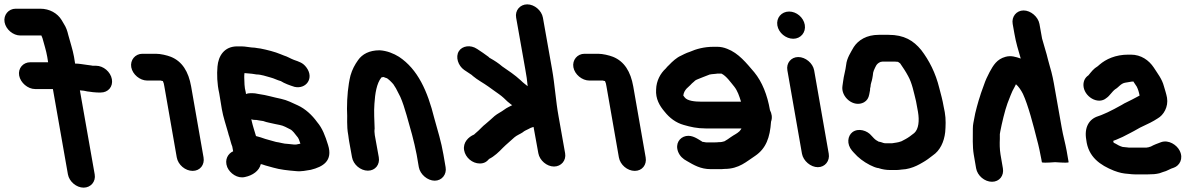

<svg xmlns="http://www.w3.org/2000/svg" viewBox="-89 -773 5506 882"><path d="M374 -348H367C360 -348 353 -348 346 -349C341 -349 335 -350 328 -351L312 -353C301 -356 292 -357 278 -358L346 28C352 61 328 89 295 89C262 89 229 61 223 28L154 -364H72C39 -364 5 -393 -1 -426C-7 -459 17 -487 50 -487H132L128 -512C123 -542 113 -571 106 -598L101 -610H4C-29 -610 -62 -638 -68 -671C-74 -704 -50 -733 -17 -733H96C139 -733 175 -712 194 -681C197 -676 200 -670 204 -664C215 -647 220 -632 225 -611C233 -580 245 -546 251 -512L256 -481C275 -481 293 -477 310 -475L325 -473C330 -472 334 -472 337 -471H352C386 -471 419 -443 425 -409C431 -375 408 -348 374 -348Z M723 -50 666 -376C664 -390 663 -391 659 -401H657C654 -402 651 -402 649 -403H587C554 -403 520 -431 514 -464C508 -497 532 -526 565 -526H627C649 -526 678 -519 696 -512C748 -491 777 -444 789 -376L846 -50C852 -16 830 12 796 12C762 12 729 -16 723 -50Z M1037 -437H1034C1033 -430 1033 -424 1033 -417C1034 -396 1033 -373 1040 -349L1041 -341C1048 -344 1056 -345 1063 -345H1069C1077 -345 1087 -344 1100 -341C1137 -336 1167 -326 1202 -319C1230 -313 1255 -300 1279 -289C1314 -273 1345 -244 1368 -212C1392 -184 1405 -149 1418 -107C1441 -34 1395 -7 1339 7C1319 10 1296 16 1270 13C1233 10 1197 6 1166 -3L1130 -13C1125 -14 1115 -19 1109 -19C1102 12 1071 33 1037 40C1002 49 967 23 955 -5C941 -40 959 -68 982 -78L978 -100C975 -107 973 -114 971 -121L965 -143C962 -150 961 -156 959 -163C950 -196 936 -236 930 -272L918 -345C908 -388 907 -433 910 -467C914 -516 941 -560 1001 -560H1020C1039 -560 1063 -554 1081 -554C1089 -553 1097 -551 1108 -550C1138 -544 1174 -535 1200 -524L1215 -518C1232 -513 1245 -504 1261 -498C1286 -489 1302 -485 1318 -464C1356 -414 1317 -362 1264 -374C1242 -381 1219 -389 1200 -401H1199C1184 -405 1170 -413 1154 -417C1135 -422 1111 -431 1089 -431C1082 -432 1076 -433 1070 -434C1065 -434 1044 -437 1037 -437ZM1065 -225C1066 -223 1067 -221 1067 -218C1073 -192 1080 -172 1087 -148C1103 -144 1115 -140 1129 -135L1143 -131C1147 -130 1157 -127 1161 -126L1179 -121C1196 -119 1215 -112 1233 -112C1242 -111 1251 -110 1262 -109H1271C1278 -110 1285 -112 1291 -113C1286 -128 1283 -139 1274 -148C1267 -157 1255 -174 1244 -179C1230 -186 1213 -196 1196 -199L1176 -203C1157 -208 1138 -210 1120 -217C1114 -218 1097 -220 1089 -222H1084C1077 -222 1071 -223 1065 -225Z M1835 -5 1825 -63C1820 -89 1811 -128 1804 -154C1788 -208 1771 -281 1750 -328L1730 -367C1724 -376 1721 -382 1718 -386C1713 -392 1692 -415 1684 -415C1680 -416 1677 -418 1674 -419C1672 -419 1669 -419 1666 -418C1665 -418 1664 -418 1663 -417C1641 -390 1634 -343 1631 -296C1628 -262 1631 -216 1632 -182C1629 -165 1635 -139 1638 -123L1651 -51C1657 -17 1635 11 1601 11C1567 11 1534 -17 1528 -51L1515 -123C1514 -131 1512 -140 1511 -151C1502 -199 1508 -227 1505 -273C1505 -327 1510 -381 1521 -426C1529 -454 1541 -476 1556 -497C1575 -524 1607 -542 1655 -542C1689 -540 1720 -527 1744 -512C1830 -455 1875 -355 1906 -230C1922 -172 1938 -122 1948 -63L1958 -5C1964 28 1941 57 1908 57C1875 57 1841 28 1835 -5Z M2405 -692 2447 -455C2460 -382 2464 -309 2477 -238L2507 -69C2513 -36 2489 -8 2456 -8C2423 -8 2390 -36 2384 -69L2362 -190C2351 -187 2347 -185 2338 -180C2328 -175 2320 -172 2312 -165C2302 -158 2284 -151 2274 -142C2256 -125 2238 -111 2220 -93C2204 -76 2181 -54 2158 -43C2147 -30 2135 -22 2115 -22C2081 -22 2049 -49 2043 -83C2037 -119 2063 -144 2089 -155L2092 -158C2098 -163 2103 -168 2109 -173C2120 -183 2129 -194 2141 -203C2156 -215 2168 -227 2183 -240C2196 -251 2214 -259 2227 -269C2240 -279 2250 -282 2264 -290C2263 -291 2261 -292 2259 -293C2248 -301 2237 -311 2225 -323C2211 -336 2195 -346 2180 -357L2155 -375C2133 -391 2104 -406 2083 -424C2080 -427 2077 -430 2073 -432C2063 -439 2053 -445 2043 -452C2016 -471 2002 -511 2019 -538C2034 -562 2072 -569 2103 -548C2121 -536 2138 -525 2155 -512C2157 -509 2160 -507 2164 -505C2182 -495 2202 -482 2218 -468C2247 -448 2276 -429 2303 -404C2315 -392 2324 -386 2335 -377C2333 -401 2329 -429 2324 -455L2282 -692C2276 -725 2300 -753 2333 -753C2366 -753 2399 -725 2405 -692Z M2754 -50 2697 -376C2695 -390 2694 -391 2690 -401H2688C2685 -402 2682 -402 2680 -403H2618C2585 -403 2551 -431 2545 -464C2539 -497 2563 -526 2596 -526H2658C2680 -526 2709 -519 2727 -512C2779 -491 2808 -444 2820 -376L2877 -50C2883 -16 2861 12 2827 12C2793 12 2760 -16 2754 -50Z M3315 -306C3307 -332 3299 -356 3284 -375C3268 -394 3248 -424 3225 -435H3212C3208 -435 3204 -435 3200 -434L3179 -432C3176 -431 3174 -431 3172 -431C3162 -427 3152 -423 3141 -419L3126 -413C3117 -409 3105 -406 3099 -398C3093 -393 3086 -387 3082 -382L3065 -366C3058 -358 3052 -349 3050 -335V-334C3052 -332 3053 -330 3056 -326C3068 -309 3105 -306 3131 -306ZM3448 -267C3456 -252 3460 -233 3453 -214C3448 -141 3430 -91 3380 -57C3341 -32 3307 3 3239 3C3230 4 3223 4 3218 4H3176C3129 4 3098 -15 3067 -33C3048 -43 3034 -56 3026 -76C3012 -113 3033 -142 3062 -148C3092 -154 3117 -134 3139 -121H3143C3148 -120 3152 -119 3155 -119H3197C3200 -119 3206 -119 3213 -120C3218 -120 3222 -120 3227 -121L3239 -124C3250 -130 3258 -136 3268 -143C3285 -155 3295 -158 3308 -170L3315 -179C3316 -180 3317 -182 3317 -183H3152C3113 -183 3083 -190 3052 -199C3016 -209 2987 -231 2964 -260C2941 -287 2922 -319 2925 -362C2926 -402 2945 -436 2969 -458C2974 -464 2979 -470 2985 -475C2999 -490 3020 -509 3039 -517L3055 -525C3063 -529 3071 -532 3080 -535C3109 -548 3146 -558 3188 -558H3207C3221 -558 3236 -555 3251 -549C3304 -529 3340 -483 3376 -441C3412 -397 3436 -337 3448 -267Z M3651 -450 3718 -67C3724 -34 3701 -5 3668 -5C3635 -5 3601 -34 3595 -67L3528 -450C3522 -483 3545 -511 3578 -511C3611 -511 3645 -483 3651 -450ZM3608 -659C3614 -624 3589 -595 3555 -595C3521 -595 3488 -622 3482 -656C3476 -691 3501 -720 3536 -720C3570 -720 3602 -693 3608 -659Z M3970 -116H3971C3973 -115 3975 -115 3978 -115H4008C4011 -115 4013 -115 4016 -116L4029 -118L4039 -120L4052 -124C4067 -132 4076 -136 4090 -146L4111 -162C4131 -180 4135 -218 4128 -259L4119 -308C4109 -348 4101 -391 4083 -423C4072 -444 4059 -463 4046 -482C4042 -485 4039 -487 4036 -489H4034C4027 -490 4021 -490 4015 -490H3970C3966 -490 3962 -490 3959 -489C3958 -489 3956 -489 3955 -488C3936 -480 3933 -466 3925 -449L3922 -439C3921 -430 3920 -421 3918 -412C3916 -399 3910 -388 3910 -375C3909 -370 3907 -365 3908 -360L3904 -339C3901 -323 3894 -311 3880 -303C3832 -277 3773 -328 3781 -378L3784 -399C3787 -425 3795 -449 3798 -475C3801 -506 3820 -534 3833 -557C3854 -589 3892 -613 3948 -613H3993C4064 -613 4107 -587 4143 -543C4179 -496 4209 -438 4226 -368C4233 -341 4241 -313 4246 -283L4251 -258C4257 -225 4255 -191 4253 -166C4248 -121 4229 -81 4196 -59C4184 -49 4163 -34 4150 -27L4136 -19C4118 -9 4096 0 4072 4L4052 6C4044 7 4037 8 4030 8H4000C3982 8 3964 5 3949 0C3948 -1 3946 -1 3944 -1C3933 -3 3921 -8 3907 -15C3878 -30 3854 -48 3833 -72L3825 -81C3799 -112 3805 -149 3827 -166C3854 -186 3895 -174 3915 -149C3922 -142 3928 -134 3936 -129L3948 -122C3954 -122 3964 -118 3970 -116Z M4686 -663 4698 -596C4706 -565 4718 -531 4725 -500C4727 -491 4730 -480 4734 -467C4744 -435 4751 -399 4757 -363L4788 -188C4794 -152 4805 -114 4811 -80L4820 -28C4820 -25 4800 -25 4758 -28C4718 -25 4697 -25 4697 -28L4695 -40C4690 -67 4682 -106 4674 -134C4659 -194 4634 -291 4610 -342C4602 -358 4590 -376 4578 -386C4576 -382 4573 -377 4571 -372C4558 -351 4549 -322 4539 -298C4527 -265 4513 -206 4506 -169L4504 -157V-135C4503 -113 4503 -89 4507 -64L4518 0C4524 34 4502 62 4468 62C4434 62 4401 34 4395 0L4384 -64C4378 -100 4380 -145 4380 -182C4380 -202 4384 -214 4387 -232C4389 -250 4407 -315 4413 -331C4418 -349 4425 -365 4431 -383C4438 -404 4447 -423 4457 -442C4474 -473 4490 -501 4530 -512C4555 -519 4577 -512 4600 -504C4589 -542 4578 -577 4571 -618L4563 -663C4557 -696 4580 -725 4613 -725C4646 -725 4680 -696 4686 -663Z M4888 -382C4888 -402 4896 -417 4911 -427C4925 -444 4934 -457 4954 -469C4958 -472 4960 -474 4962 -476C4991 -501 5035 -522 5094 -522H5106C5153 -522 5189 -496 5211 -463C5228 -436 5249 -411 5258 -376C5262 -362 5269 -341 5272 -324C5279 -282 5256 -244 5229 -229C5208 -215 5183 -203 5159 -192C5145 -186 5132 -177 5120 -171L5103 -162C5090 -155 5080 -150 5068 -144L5052 -137C5045 -134 5035 -129 5025 -126L5026 -119C5028 -117 5030 -115 5034 -114C5043 -108 5057 -101 5068 -98L5088 -96C5093 -95 5098 -95 5103 -95H5178C5181 -96 5183 -96 5185 -96L5198 -100C5212 -108 5229 -114 5245 -120C5280 -132 5317 -107 5330 -81C5349 -44 5329 -12 5304 -3C5286 2 5272 13 5254 17L5237 23C5220 27 5206 28 5185 28H5123C5114 28 5106 27 5097 26C5069 24 5055 21 5028 11C4966 -14 4910 -51 4901 -131C4891 -188 4914 -226 4955 -239C4963 -242 4976 -246 4983 -250L4999 -257C5010 -263 5018 -266 5029 -272L5064 -291C5072 -296 5079 -300 5088 -304L5112 -316C5123 -322 5135 -328 5146 -334C5143 -350 5139 -363 5133 -375L5117 -399C5115 -398 5112 -398 5109 -398C5098 -396 5090 -395 5079 -393C5059 -389 5050 -372 5034 -363C5019 -352 5009 -333 4994 -323C4955 -289 4889 -330 4888 -382Z"/></svg>

Font: Blanket
Style: ReversedObl
Weight: 700
Foundry: Cannot Into Space Fonts
Version: Version 0.9